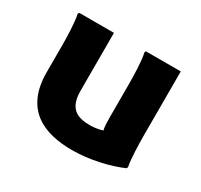

<svg xmlns="http://www.w3.org/2000/svg" viewBox="-122 -705 918 876"><g transform="rotate(30 337.0 -267.5)"><path d="M598 -210V-547H414L411 -539C420 -503 422 -420 422 -380V-207C422 -178 423 -155 427 -137C407 -131 384 -127 361 -127C292 -127 246 -150 246 -243V-547H63L59 -539C68 -503 70 -420 70 -380V-238C70 -36 206 12 347 12C440 12 539 -12 605 -41L608 -49C600 -85 598 -170 598 -210Z"/></g></svg>

Font: Kufam Arabic Latin Roman Bold
Style: Regular
Weight: 700
Designer: Wael Morcos & Artur Schmal
Version: Version 1.200;PS 001.200;hotconv 1.0.88;makeotf.lib2.5.64775